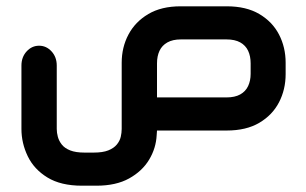

<svg xmlns="http://www.w3.org/2000/svg" viewBox="-20 -414 972 609"><path d="M478 0 477 14Q475 56 453 92.5Q431 129 389.5 152Q348 175 286 175H240Q173 175 130.5 149Q88 123 68 81.5Q48 40 48 -5V-206Q48 -233 64.5 -251Q81 -269 104 -269Q127 -269 143.5 -251Q160 -233 160 -206V-5Q160 7 163.5 20Q167 33 176 44.5Q185 56 202.5 63Q220 70 248 70H277Q306 70 323.5 63Q341 56 350.5 44.5Q360 33 363 20Q366 7 366 -5V-215Q366 -264 387.5 -304.5Q409 -345 450.5 -369.5Q492 -394 553 -394H699Q761 -394 802.5 -369.5Q844 -345 865 -304.5Q886 -264 886 -215V-179Q886 -130 865 -89.5Q844 -49 802.5 -24.5Q761 0 699 0ZM478 -105H698Q725 -105 742 -114.5Q759 -124 767 -141Q775 -158 775 -180V-213Q775 -236 767 -253Q759 -270 742 -279.5Q725 -289 698 -289H554Q528 -289 511 -279.5Q494 -270 486 -253Q478 -236 478 -213Z"/></svg>

Font: Beiruti
Style: Bold
Weight: 700
Designer: Arlette Boutros
Foundry: Boutros
Version: Version 1.41